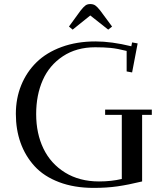

<svg xmlns="http://www.w3.org/2000/svg" viewBox="-20 -916 823 946"><path d="M58.1 -355Q58.1 -431.2 84.5 -496.1Q110.8 -561 159.9 -609.1Q209 -657.2 283.7 -684.6Q358.4 -711.9 450.2 -711.9Q529.3 -711.9 627 -688L630.9 -707L658.2 -702.1L630.9 -559.1L604 -564V-665Q557.6 -676.8 524.9 -679.9Q492.2 -683.1 449.2 -683.1Q356.9 -683.1 290 -638.9Q223.1 -594.7 190.7 -521.2Q158.2 -447.8 158.2 -354Q158.2 -258.3 194.1 -183.8Q230 -109.4 300.8 -65.7Q371.6 -22 467.8 -22Q528.8 -22 580.1 -34.2V-350.1H498V-376H728V-350.1H680.2V-22Q611.8 -5.4 558.6 2.2Q505.4 9.8 441.9 9.8Q345.7 9.8 271 -18.6Q196.3 -46.9 150.4 -97.2Q104.5 -147.5 81.3 -212.6Q58.1 -277.8 58.1 -355ZM319.8 -785.2 377 -863.8Q392.1 -882.8 401.4 -889.4Q410.6 -896 424.8 -896Q439.5 -896 449.5 -889.2Q459.5 -882.3 474.1 -863.8L532.2 -785.2L513.2 -770L424.8 -839.8L337.9 -770Z"/></svg>

Font: Dehuti Alt
Style: Bold
Weight: 700
Version: Version 1.2